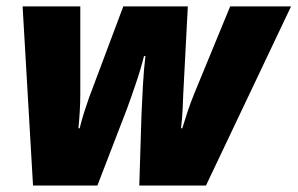

<svg xmlns="http://www.w3.org/2000/svg" viewBox="-20 -573 919 593"><path d="M82 0 49.8 -553.2H228V-283.2Q228 -256.3 226.3 -228.3Q224.6 -200.2 222.2 -176.8H226.1Q231.9 -201.2 239.7 -225.6Q247.6 -250 254.9 -271L360.8 -553.2H560.1L545.9 -280.8Q545.4 -266.1 544.2 -238Q543 -210 539.1 -176.8H543Q552.2 -207 560.5 -231.7Q568.8 -256.3 580.1 -284.2L690.9 -553.2H878.9L616.2 0H410.2L417 -219.2Q418.5 -257.3 421.4 -308.8Q424.3 -360.4 429.2 -399.9H424.8Q414.6 -358.9 398.9 -313Q383.3 -267.1 372.1 -236.8L280.8 0Z"/></svg>

Font: Open Sans ExtraBold
Style: Italic
Weight: 800
Italic angle: -12°
Designer: Monotype Design Team
Foundry: Monotype Imaging Inc.
Version: Version 3.000; ttfautohint (v1.8.4)